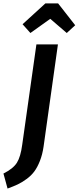

<svg xmlns="http://www.w3.org/2000/svg" viewBox="-72 -951 460 1124"><path d="M106 -757.8 60.1 -809.1 193.8 -931.2H268.1L368.2 -803.2L318.8 -757.8L222.2 -840.8ZM267.1 -690.9 183.1 -92.8Q176.3 -45.9 161.6 -8.8Q147 28.3 128.9 52.7Q110.8 77.1 83.7 96.9Q56.6 116.7 32 128.4Q7.3 140.1 -27.8 152.8L-51.8 64.9Q4.9 36.6 26.9 1.7Q48.8 -33.2 58.1 -104L141.1 -690.9Z"/></svg>

Font: Fira Sans Compressed Medium
Style: Italic
Weight: 500
Width: 3
Italic angle: -8°
Designer: Carrois Corporate & Edenspiekermann AG
Foundry: Carrois Corporate GbR & Edenspiekermann AG
Version: Version 4.203;PS 004.203;hotconv 1.0.88;makeotf.lib2.5.64775